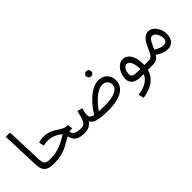

<svg xmlns="http://www.w3.org/2000/svg" viewBox="24 -1524 2570 2570"><g transform="rotate(-45 1309.0 -238.5)"><path d="M277 5C310 5 327 -15 327 -37C327 -58 315 -74 287 -74C185 -74 172 -101 168 -199L149 -707H69L89 -167C93 -47 133 5 277 5Z M277 5C478 5 566 -77 658 -125C686 -16 752 5 848 5C881 5 898 -15 898 -37C898 -58 886 -74 858 -74C775 -74 742 -89 718 -150C737 -155 757 -158 778 -158L771 -230H753C653 -230 592 -352 428 -352C397 -352 362 -346 330 -335L346 -264C377 -271 395 -274 428 -274C512 -274 573 -240 632 -194C521 -121 420 -74 286 -74Z M1451 -470C1478 -470 1499 -492 1499 -518C1499 -545 1478 -567 1451 -567C1424 -567 1402 -545 1402 -518C1402 -492 1424 -470 1451 -470Z M1294 16C1555 16 1649 -83 1649 -200C1649 -296 1582 -367 1480 -367C1337 -367 1194 -212 1112 -76C1056 -88 1043 -111 1043 -148C1043 -166 1051 -206 1064 -253L991 -272C953 -117 943 -74 858 -74L848 5C907 5 958 -4 1001 -69C1027 -10 1099 16 1294 16ZM1475 -287C1543 -287 1574 -239 1574 -194C1574 -109 1480 -64 1310 -64C1263 -64 1224 -65 1191 -66C1245 -146 1363 -287 1475 -287Z M1743 230C1912 206 2015 129 2048 5H2131C2160 5 2181 -12 2181 -37C2181 -60 2167 -74 2141 -74H2060C2060 -78 2060 -82 2060 -86C2062 -245 2001 -335 1909 -335C1815 -335 1748 -227 1748 -121C1748 -35 1816 5 1914 5H1968C1935 89 1854 134 1725 154ZM1942 -74C1866 -74 1826 -85 1826 -134C1826 -196 1859 -253 1901 -253C1951 -253 1984 -184 1984 -89C1984 -84 1983 -79 1983 -74Z M2131 5C2187 5 2225 -1 2265 -62C2335 -14 2391 0 2435 0C2507 0 2569 -48 2569 -158C2569 -253 2502 -358 2415 -358C2356 -358 2306 -318 2254 -196C2216 -106 2194 -74 2141 -74ZM2311 -151C2352 -249 2377 -278 2410 -278C2458 -278 2498 -204 2498 -149C2498 -106 2477 -79 2427 -79C2393 -79 2347 -95 2300 -125C2303 -133 2307 -142 2311 -151Z"/></g></svg>

Font: Noto Sans Arabic SemCond
Style: Regular
Weight: 400
Width: 4
Designer: Monotype Design Team, Nadine Chahine, Nizar Qandah and Khaled Hosny
Foundry: Monotype Imaging Inc.
Version: Version 2.012